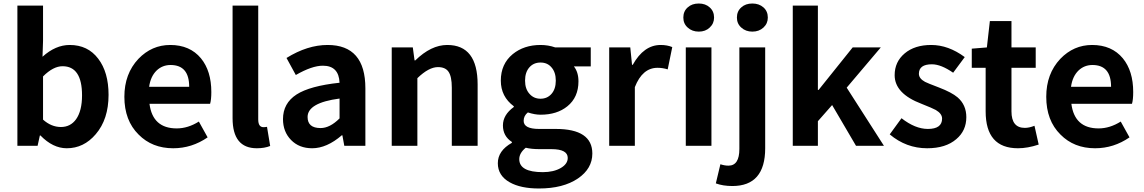

<svg xmlns="http://www.w3.org/2000/svg" viewBox="-20 -830 6513 1093"><path d="M210 -59H207L194 0H79V-798H225V-597L222 -507Q296 -574 377 -574Q480 -574 539 -496Q598 -419 598 -290Q598 -151 525 -66Q457 14 360 14Q281 14 210 -59ZM413 -151Q447 -199 447 -287Q447 -453 336 -453Q283 -453 225 -395V-149Q272 -107 327 -107Q381 -107 413 -151Z M769 -64Q688 -144 688 -279Q688 -410 768 -495Q844 -574 949 -574Q1061 -574 1124 -498Q1183 -426 1183 -306Q1183 -262 1176 -239H831Q849 -99 986 -99Q1050 -99 1112 -138L1162 -48Q1072 14 966 14Q846 14 769 -64ZM1057 -336Q1057 -460 951 -460Q905 -460 872 -429Q837 -395 829 -336Z M1304 -157V-798H1450V-150Q1450 -106 1480 -106Q1490 -106 1500 -108L1518 1Q1486 14 1442 14Q1304 14 1304 -157Z M1637 -33Q1591 -80 1591 -152Q1591 -242 1668 -292Q1744 -341 1913 -359Q1909 -456 1818 -456Q1756 -456 1664 -403L1611 -500Q1730 -574 1845 -574Q2060 -574 2060 -327V0H1940L1929 -60H1926Q1840 14 1757 14Q1683 14 1637 -33ZM1913 -156V-269Q1731 -245 1731 -164Q1731 -101 1805 -101Q1858 -101 1913 -156Z M2210 -560H2330L2340 -486H2344Q2434 -574 2526 -574Q2699 -574 2699 -349V0H2552V-331Q2552 -395 2533 -422Q2515 -448 2473 -448Q2421 -448 2356 -385V0H2210Z M2882 208Q2814 170 2814 99Q2814 28 2894 -17V-22Q2843 -55 2843 -116Q2843 -176 2905 -221V-225Q2831 -280 2831 -371Q2831 -466 2899 -522Q2963 -574 3057 -574Q3101 -574 3141 -560H3343V-452H3247Q3273 -419 3273 -367Q3273 -276 3210 -225Q3151 -177 3057 -177Q3024 -177 2985 -190Q2961 -171 2961 -142Q2961 -96 3049 -96H3144Q3352 -96 3352 44Q3352 130 3270 186Q3186 243 3048 243Q2944 243 2882 208ZM3119 -295Q3144 -323 3144 -371Q3144 -419 3119 -447Q3096 -474 3057 -474Q3018 -474 2994 -447Q2969 -419 2969 -371Q2969 -323 2995 -295Q3019 -268 3057 -268Q3095 -268 3119 -295ZM3173 126Q3212 103 3212 69Q3212 19 3119 19H3051Q3005 19 2973 11Q2936 41 2936 76Q2936 150 3070 150Q3132 150 3173 126Z M3448 -560H3568L3578 -461H3582Q3645 -574 3741 -574Q3778 -574 3807 -562L3781 -435Q3753 -444 3723 -444Q3637 -444 3594 -334V0H3448Z M3884 -560H4030V0H3884ZM3895 -673Q3870 -695 3870 -730Q3870 -766 3895 -788Q3919 -810 3958 -810Q3996 -810 4020 -788Q4045 -766 4045 -730Q4045 -696 4020 -673Q3996 -650 3958 -650Q3920 -650 3895 -673Z M4055 214 4081 105Q4105 113 4127 113Q4189 113 4189 18V-560H4336V14Q4336 229 4149 229Q4096 229 4055 214ZM4200 -673Q4175 -695 4175 -730Q4175 -766 4200 -788Q4224 -810 4263 -810Q4301 -810 4326 -788Q4351 -766 4351 -730Q4351 -696 4326 -673Q4301 -650 4263 -650Q4225 -650 4200 -673Z M4493 -798H4636V-318H4640L4834 -560H4994L4800 -331L5012 0H4853L4717 -232L4636 -140V0H4493Z M5045 -65 5112 -157Q5190 -96 5262 -96Q5343 -96 5343 -155Q5343 -183 5307 -204Q5289 -214 5226 -239Q5073 -297 5073 -402Q5073 -478 5130 -526Q5187 -574 5281 -574Q5379 -574 5472 -505L5406 -416Q5337 -464 5285 -464Q5211 -464 5211 -410Q5211 -383 5246 -364Q5259 -357 5325 -332Q5398 -304 5431 -276Q5481 -233 5481 -163Q5481 -86 5424 -38Q5364 14 5258 14Q5139 14 5045 -65Z M5591 -196V-444H5512V-553L5598 -560L5615 -710H5738V-560H5876V-444H5738V-196Q5738 -102 5814 -102Q5839 -102 5869 -114L5893 -7Q5830 14 5775 14Q5591 14 5591 -196Z M6017 -64Q5936 -144 5936 -279Q5936 -410 6016 -495Q6092 -574 6197 -574Q6309 -574 6372 -498Q6431 -426 6431 -306Q6431 -262 6424 -239H6079Q6097 -99 6234 -99Q6298 -99 6360 -138L6410 -48Q6320 14 6214 14Q6094 14 6017 -64ZM6305 -336Q6305 -460 6199 -460Q6153 -460 6120 -429Q6085 -395 6077 -336Z"/></svg>

Font: Noto Sans Tobesmart edit
Style: Bold
Weight: 700
Designer: Ryoko NISHIZUKA  (kana & ideographs); Paul D. Hunt (Latin, Greek & Cyrillic); Wenlong ZHANG  (bopomofo); Sandoll Communi
Foundry: Adobe Systems Incorporated
Version: Version 1.005 Oct 7, 2021